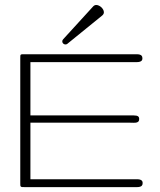

<svg xmlns="http://www.w3.org/2000/svg" viewBox="-20 -766 655 786"><path d="M564 -17.1Q564 -9.8 561 -6.3Q558.1 -2.9 553 -1.5Q547.9 0 541.5 0Q535.2 0 527.8 0H82Q74.7 0 71 -0.2Q67.4 -0.5 65.4 -2.2Q63.5 -3.9 63.2 -7.3Q63 -10.7 63 -17.1V-525.9Q63 -533.2 63.2 -536.9Q63.5 -540.5 64.9 -542Q66.4 -543.5 70.1 -543.7Q73.7 -543.9 81.1 -543.9H526.9Q534.2 -543.9 540.5 -543.9Q546.9 -543.9 552 -542.5Q557.1 -541 560.1 -537.6Q563 -534.2 563 -526.9Q563 -521 560.1 -517.8Q557.1 -514.6 552 -513.2Q546.9 -511.7 540.5 -511.7Q534.2 -511.7 526.9 -511.7H104.5V-293.5H513.7Q521 -293.5 527.3 -293.5Q533.7 -293.5 538.8 -292.5Q543.9 -291.5 546.9 -288.3Q549.8 -285.2 549.8 -279.3Q549.8 -272 546.9 -268.8Q543.9 -265.6 538.8 -264.4Q533.7 -263.2 527.3 -263.4Q521 -263.7 513.7 -263.7H104.5V-32.2H527.8Q535.2 -32.2 541.5 -32.2Q547.9 -32.2 553 -30.8Q558.1 -29.3 561 -26.1Q564 -22.9 564 -17.1ZM361.8 -740.2Q367.2 -745.6 374 -745.6Q379.4 -745.6 385 -742.9Q390.6 -740.2 395 -736.1Q399.4 -731.9 402.3 -726.6Q405.3 -721.2 405.3 -715.8Q405.3 -708 397.9 -702.1L255.4 -586.4Q252.4 -584 248 -584Q242.7 -584 238.8 -587.6Q234.9 -591.3 234.9 -596.7Q234.9 -601.6 238.8 -605.5Z"/></svg>

Font: Gruppo
Style: Regular
Weight: 400
Foundry: Vernon Adams
Version: Version 1.000